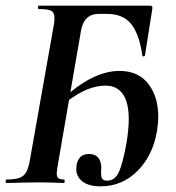

<svg xmlns="http://www.w3.org/2000/svg" viewBox="-28 -645 619 677"><path d="M241 -49Q241 -73 252 -87.5Q263 -102 287 -102Q308 -102 319 -88Q330 -74 329 -50Q327 -26 331 -17Q335 -8 350 -8Q376 -8 390 -36Q404 -64 418 -140Q426 -191 426 -224Q426 -284 405 -313.5Q384 -343 345 -343Q267 -343 180 -263L171 -276Q236 -339 290 -367Q344 -395 393 -395Q459 -395 494.5 -350Q530 -305 530 -233Q530 -210 525 -180Q510 -95 456 -41.5Q402 12 327 12Q285 12 263 -5Q241 -22 241 -49ZM-6 -12Q25 -12 41 -18Q57 -24 65 -39Q73 -54 78 -84L160 -547Q164 -566 164 -581Q164 -601 152.5 -607Q141 -613 109 -613Q106 -613 106 -619Q106 -625 109 -625H502Q511 -625 509 -613L483 -449Q482 -446 478 -446Q474 -446 474 -449Q463 -525 434.5 -560.5Q406 -596 349 -596H320Q269 -596 258 -539L179 -82Q172 -44 172 -35Q172 -21 178 -16.5Q184 -12 198 -12Q200 -12 200 -6Q200 0 198 0Q176 0 163 -1L111 -2L44 -1Q26 0 -6 0Q-8 0 -8 -6Q-8 -12 -6 -12Z"/></svg>

Font: Cormorant Garamond
Style: Bold Italic
Weight: 700
Italic angle: -10°
Designer: Christian Thalmann (Catharsis Fonts)
Foundry: Catharsis Fonts
Version: Version 4.000